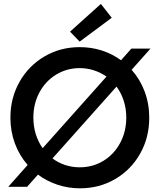

<svg xmlns="http://www.w3.org/2000/svg" viewBox="-20 -973 832 1000"><path d="M177.7 -63.5 121.1 0H22.9L124 -113.8Q81.1 -162.6 57.6 -225.8Q34.2 -289.1 34.2 -360.4Q34.2 -462.9 81.8 -546.9Q129.4 -630.9 211.9 -679.2Q294.4 -727.5 395 -727.5Q455.6 -727.5 510.3 -710Q564.9 -692.4 610.4 -659.2L664.1 -719.7H763.7L665.5 -609.4Q709.5 -560.1 733.4 -496.3Q757.3 -432.6 757.3 -359.9Q757.3 -256.8 710 -172.9Q662.6 -88.9 580.1 -40.5Q497.6 7.8 396.5 7.8Q335.4 7.8 279.8 -10.7Q224.1 -29.3 177.7 -63.5ZM637.7 -360.4Q637.7 -406.7 624.5 -447.8Q611.3 -488.8 586.9 -522L253.4 -147.9Q283.2 -125.5 319.3 -113.5Q355.5 -101.6 395 -101.6Q463.4 -101.6 518.8 -135.5Q574.2 -169.4 606 -228.8Q637.7 -288.1 637.7 -360.4ZM344.7 -808.1 505.4 -952.6 562 -880.4 395 -756.3ZM202.1 -201.2 534.7 -574.2Q504.4 -595.2 469 -606.7Q433.6 -618.2 395 -618.2Q328.1 -618.2 272.9 -584.7Q217.8 -551.3 185.8 -492.4Q153.8 -433.6 153.8 -360.4Q153.8 -314.9 166.3 -274.7Q178.7 -234.4 202.1 -201.2Z"/></svg>

Font: Reddit Sans SemiBold
Style: Regular
Weight: 600
Designer: Stephen Hutchings
Foundry: Reddit
Version: Version 1.013